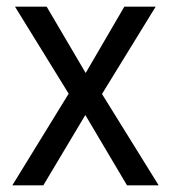

<svg xmlns="http://www.w3.org/2000/svg" viewBox="-20 -556 512 576"><path d="M186 -275 17 0H110L236 -211L361 0H456L286 -274L447 -536H353L237 -337L120 -536H25Z"/></svg>

Font: Noto Sans Lao Looped SemiCondensed
Style: Regular
Weight: 400
Width: 4
Designer: Mark Frömberg, Ben Mitchell
Foundry: The Fontpad Ltd
Version: Version 1.002